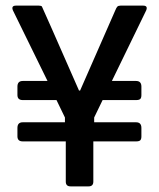

<svg xmlns="http://www.w3.org/2000/svg" viewBox="-20 -663 566 683"><path d="M295 0H231Q214 0 214 -17V-160H61Q42 -160 42 -178V-208Q42 -228 61 -228H211V-245L181 -307H61Q42 -307 42 -325V-355Q42 -375 61 -375H149L26 -626Q19 -643 37 -643H118Q126 -643 129 -640Q131 -637 261 -341H265L390 -626Q394 -636 397.5 -639.5Q401 -643 409 -643H489Q507 -643 500 -626L378 -375H464Q483 -375 483 -355V-325Q483 -315 479 -311Q475 -307 464 -307H345L315 -245V-228H464Q483 -228 483 -208V-178Q483 -168 479 -164Q475 -160 464 -160H312V-17Q312 0 295 0Z"/></svg>

Font: Rajdhani SemiBold
Style: Regular
Weight: 600
Designer: Satya Rajpurohit, Jyotish Sonowal
Foundry: Indian Type Foundry
Version: Version 1.201 February 1, 2022